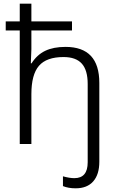

<svg xmlns="http://www.w3.org/2000/svg" viewBox="-20 -780 640 1040"><path d="M321 228V175Q356 185 383 185Q455 185 455 99V-325Q455 -400 423 -435.5Q391 -471 324 -471Q232 -471 191 -423.5Q150 -376 150 -270V0H87V-615H11V-664H87V-760H150V-664H370V-615H150V-514L149 -488Q149 -473 147 -437H151Q180 -483 224.5 -504.5Q269 -526 335 -526Q518 -526 518 -331V96Q518 165 485 202.5Q452 240 390 240Q350 240 321 228Z"/></svg>

Font: OpenSansMMV
Style: Light
Weight: 300
Foundry: Ascender Corporation
Version: Version 4.001